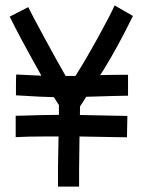

<svg xmlns="http://www.w3.org/2000/svg" viewBox="-20 -688 558 711"><path d="M196.8 -182.6Q196.8 -182.6 142.1 -182.6Q84.5 -182.6 38.1 -180.2V-259.3H46.4Q151.4 -262.7 198.2 -262.7V-299.3Q194.3 -304.2 179.7 -328.1Q143.6 -328.6 39.1 -335V-366.2Q39.1 -397 40 -412.1Q83.5 -409.7 133.3 -407.7Q48.3 -559.1 16.1 -626.5L84.5 -661.6Q98.1 -633.8 144.3 -548.6Q190.4 -463.4 223.1 -406.7H259.3Q296.4 -464.8 344 -551.3Q391.6 -637.7 404.3 -668L472.2 -628.9Q417.5 -516.6 362.3 -427.2L350.6 -409.7Q393.1 -411.1 445.3 -411.1H454.1V-333.5H445.3Q422.9 -333.5 299.3 -329.6Q294.9 -322.8 289.8 -314.5Q284.7 -306.2 281.2 -301.3Q277.8 -296.4 276.4 -293.9Q276.4 -272.9 275.9 -262.2Q303.2 -261.7 357.9 -260.5Q412.6 -259.3 443.4 -258.8H451.7L450.2 -179.7H441.4Q428.7 -179.7 368.2 -180.9Q307.6 -182.1 274.4 -182.6Q272.9 -102.1 272.9 -62.5V2.9H194.8V-69.8Q194.8 -92.8 196.8 -182.6Z"/></svg>

Font: FantasqueSansM Nerd Font
Style: Regular
Weight: 400
Monospace: yes
Designer: Jany Belluz
Version: Version 1.8.0 ; ttfautohint (v1.8.2);Nerd Fonts 3.4.0